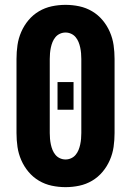

<svg xmlns="http://www.w3.org/2000/svg" viewBox="-20 -763 540 791"><path d="M250 8Q221 8 193 2Q165 -4 140.5 -18.5Q116 -33 97.5 -55Q79 -77 67.5 -103.5Q56 -130 52 -158Q48 -186 48 -215V-520Q48 -549 52 -577Q56 -605 67.5 -631.5Q79 -658 97.5 -680Q116 -702 140.5 -716.5Q165 -731 193 -737Q221 -743 250 -743Q279 -743 307 -737Q335 -731 359.5 -716.5Q384 -702 402.5 -680Q421 -658 432.5 -631.5Q444 -605 448 -577Q452 -549 452 -520V-215Q452 -186 448 -158Q444 -130 432.5 -103.5Q421 -77 402.5 -55Q384 -33 359.5 -18.5Q335 -4 307 2Q279 8 250 8ZM250 -106Q262 -106 273 -111Q284 -116 291.5 -125Q299 -134 303.5 -145Q308 -156 310.5 -168Q313 -180 314 -191.5Q315 -203 315 -215V-520Q315 -532 314 -543.5Q313 -555 310.5 -567Q308 -579 303.5 -590Q299 -601 291.5 -610Q284 -619 273 -624Q262 -629 250 -629Q238 -629 227 -624Q216 -619 208.5 -610Q201 -601 196.5 -590Q192 -579 189.5 -567Q187 -555 186 -543.5Q185 -532 185 -520V-215Q185 -203 186 -191.5Q187 -180 189.5 -168Q192 -156 196.5 -145Q201 -134 208.5 -125Q216 -116 227 -111Q238 -106 250 -106ZM217 -311V-425H283V-311Z"/></svg>

Font: Iosevka SS04 Heavy
Style: Regular
Weight: 900
Monospace: yes
Designer: Belleve Invis
Foundry: Belleve Invis
Version: Version 19.0.0; ttfautohint (v1.8.4)